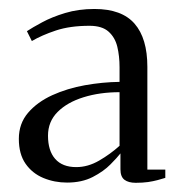

<svg xmlns="http://www.w3.org/2000/svg" viewBox="-20 -828 404 428"><path d="M282.5 -420.5Q266.5 -420.5 257.5 -427.2Q248.5 -434 248.5 -450.5V-486Q241.5 -477 226.2 -461.5Q211 -446 186.8 -433.5Q162.5 -421 129.5 -421Q101.5 -421 76.8 -431.2Q52 -441.5 37 -463Q22 -484.5 22 -518.5Q22 -552.5 42.5 -576.5Q63 -600.5 96.5 -615.8Q130 -631 169.2 -638Q208.5 -645 246.5 -645.5V-678Q246.5 -703 241.5 -723.8Q236.5 -744.5 222 -757.5Q207.5 -770.5 179.5 -770.5Q136 -770.5 104.5 -760Q73 -749.5 51 -736.5L40 -758.5Q52 -766.5 73.8 -778.2Q95.5 -790 125.2 -799Q155 -808 190.5 -808Q251.5 -808 280 -775.2Q308.5 -742.5 308.5 -679V-450H348.5V-431.5Q340.5 -429 331.2 -426.5Q322 -424 310 -422.2Q298 -420.5 282.5 -420.5ZM150 -455.5Q176 -455.5 201 -470Q226 -484.5 246.5 -503V-622.5Q202.5 -622.5 166.2 -611.2Q130 -600 108.5 -578.5Q87 -557 87 -525.5Q87 -492 103 -473.8Q119 -455.5 150 -455.5Z"/></svg>

Font: Merriweather 120pt Light
Style: Regular
Weight: 300
Version: Version 2.100